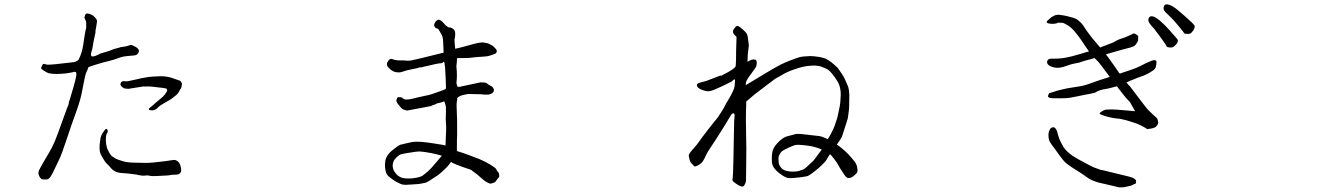

<svg xmlns="http://www.w3.org/2000/svg" viewBox="-20 -814 6040 871"><path d="M486.3 -106.4Q486.3 -106.4 505.9 -93.8Q511.7 -90.8 534.7 -83.5Q557.6 -76.2 587.4 -76.2Q617.2 -76.2 633.8 -75.2Q650.4 -74.2 678.7 -77.1Q707 -80.1 730.5 -83Q753.9 -85.9 763.7 -87.9Q773.4 -89.8 781.2 -85.4Q789.1 -81.1 792.5 -75.7Q795.9 -70.3 798.8 -61.5Q811.5 -20.5 774.4 -21.5Q761.7 -21.5 757.8 -20.5Q741.2 -17.6 731.4 -17.6Q722.7 -17.6 693.4 -15.6Q669.9 -14.6 663.1 -15.6Q651.4 -19.5 639.6 -17.6Q627.9 -15.6 613.3 -19Q598.6 -22.5 585 -23.9Q571.3 -25.4 560.1 -26.9Q548.8 -28.3 531.2 -29.3Q513.7 -30.3 502 -36.6Q490.2 -43 484.4 -50.3Q478.5 -57.6 473.6 -62.5Q468.8 -67.4 462.4 -73.7Q456.1 -80.1 447.8 -94.7Q439.5 -109.4 437.5 -113.3Q435.5 -117.2 433.6 -123Q431.6 -130.9 431.6 -144.5Q431.6 -160.2 434.6 -177.7Q435.5 -190.4 440.4 -201.2Q442.4 -206.1 449.2 -215.8Q456.1 -225.6 458 -227.5Q462.9 -230.5 465.8 -227.5Q468.8 -224.6 468.8 -218.8Q468.8 -213.9 464.8 -208Q461.9 -203.1 460.9 -195.3Q460 -184.6 460 -177.7Q460 -171.9 461.9 -158.2Q465.8 -140.6 467.8 -136.7Q476.6 -117.2 486.3 -106.4ZM737.3 -399.4Q740.2 -408.2 735.4 -411.1Q734.4 -413.1 720.7 -415Q716.8 -416 694.3 -418Q678.7 -419.9 669.9 -420.9Q657.2 -421.9 652.3 -421.9Q635.7 -420.9 630.9 -421.9Q628.9 -420.9 593.8 -416Q563.5 -411.1 563.5 -411.1Q555.7 -411.1 543 -413.1Q542 -413.1 533.2 -419.9Q529.3 -423.8 527.3 -427.7Q525.4 -428.7 527.3 -436.5Q528.3 -440.4 533.2 -444.3Q539.1 -447.3 546.9 -445.3Q555.7 -443.4 590.8 -452.1Q621.1 -460 654.3 -464.8Q670.9 -466.8 698.2 -467.8Q714.8 -468.8 728 -467.3Q741.2 -465.8 755.9 -461.9Q755.9 -461.9 797.9 -447.3Q801.8 -441.4 804.7 -437.5Q805.7 -433.6 804.7 -427.7Q803.7 -418.9 801.8 -415Q800.8 -413.1 789.1 -393.6Q785.2 -386.7 777.3 -380.9Q765.6 -372.1 755.9 -364.3L715.8 -340.8Q710 -336.9 705.1 -334Q702.1 -332 696.3 -326.2Q692.4 -321.3 685.5 -317.4Q679.7 -314.5 673.8 -313.5Q668.9 -312.5 667 -313.5Q665 -313.5 660.2 -314.5Q655.3 -314.5 655.3 -319.3Q655.3 -322.3 666 -330.1Q678.7 -340.8 678.7 -340.8Q680.7 -343.8 706.1 -364.3Q721.7 -377 726.6 -383.8ZM282.2 -318.4Q292 -341.8 292 -343.8Q292 -348.6 292 -349.6Q295.9 -359.4 295.9 -360.4Q302.7 -384.8 314.5 -422.9Q322.3 -451.2 325.2 -465.8Q327.1 -477.5 326.2 -481.4Q325.2 -487.3 323.2 -487.3Q321.3 -488.3 319.3 -488.3H316.4Q315.4 -487.3 305.7 -485.4Q295.9 -483.4 282.2 -481.4Q231.4 -475.6 203.1 -481.4Q193.4 -483.4 174.8 -496.1Q166 -502.9 166 -504.9Q166 -505.9 171.9 -518.6Q174.8 -524.4 177.7 -524.4Q180.7 -524.4 186.5 -522.5Q193.4 -519.5 202.1 -520.5Q210 -521.5 229.5 -522.5Q316.4 -532.2 316.4 -532.2Q334 -537.1 337.9 -545.9Q352.5 -575.2 357.4 -610.4Q366.2 -672.9 371.1 -687.5Q371.1 -688.5 371.1 -710Q371.1 -717.8 367.2 -723.6Q362.3 -735.4 362.3 -736.3Q365.2 -738.3 366.2 -745.1Q366.2 -749 370.1 -751Q373 -752.9 377 -752.9Q382.8 -752.9 395.5 -747.1Q404.3 -743.2 414.1 -731.4Q420.9 -723.6 419.9 -714.8Q418.9 -704.1 416 -689.5Q413.1 -676.8 413.1 -674.8Q414.1 -665 412.1 -662.1Q411.1 -659.2 404.3 -625Q399.4 -593.8 397.5 -587.9Q390.6 -566.4 393.6 -561.5Q396.5 -554.7 413.1 -560.5Q423.8 -565.4 426.8 -566.4Q433.6 -571.3 442.4 -573.2Q448.2 -575.2 459 -578.1Q469.7 -581.1 478.5 -584Q493.2 -590.8 497.1 -591.8Q507.8 -593.8 516.6 -596.7Q530.3 -601.6 537.1 -601.6Q548.8 -602.5 557.6 -605.5Q574.2 -610.4 574.2 -610.4Q578.1 -610.4 588.9 -604.5Q619.1 -590.8 606.4 -572.3Q602.5 -566.4 597.7 -564.5Q592.8 -562.5 578.1 -561.5Q536.1 -558.6 523.4 -552.7Q495.1 -542 473.6 -537.1Q451.2 -532.2 446.3 -530.3Q429.7 -525.4 417 -521.5Q381.8 -510.7 380.9 -508.8Q378.9 -501 371.1 -484.4Q366.2 -474.6 354.5 -411.1Q346.7 -363.3 324.2 -302.7Q304.7 -250 282.2 -181.6Q259.8 -113.3 248 -89.8Q236.3 -66.4 227.5 -46.9Q218.8 -27.3 210 -13.7Q201.2 0 191.4 0Q181.6 0 173.8 0Q166 0 158.2 -14.6Q150.4 -29.3 158.2 -43.9Q166 -58.6 171.9 -69.3Q177.7 -80.1 191.4 -102.5Q205.1 -125 216.8 -147.5Q228.5 -169.9 244.1 -212.9Q271.5 -288.1 282.2 -318.4Z M1984.4 -107.4Q1966.8 -113.3 1938.5 -119.1Q1903.3 -126 1882.8 -127Q1871.1 -127 1835.9 -121.1Q1803.7 -116.2 1796.9 -113.3Q1785.2 -108.4 1771.5 -91.8Q1765.6 -85.9 1762.7 -74.2Q1760.7 -64.5 1761.7 -56.6Q1762.7 -47.9 1767.6 -38.1Q1776.4 -25.4 1782.2 -19.5Q1795.9 -8.8 1806.6 -6.8Q1823.2 -2.9 1849.6 -4.9Q1871.1 -6.8 1887.7 -12.7Q1896.5 -15.6 1910.2 -27.3Q1925.8 -40 1937.5 -52.7Q1964.8 -84 1984.4 -107.4ZM2107.4 -110.4Q2148.4 -94.7 2156.2 -91.8Q2182.6 -80.1 2202.1 -68.4Q2227.5 -52.7 2229.5 -48.8Q2233.4 -40 2243.2 -28.3Q2244.1 -26.4 2245.1 -14.6Q2245.1 -11.7 2237.3 -2.9Q2226.6 12.7 2223.6 13.7Q2219.7 14.6 2208 18.6Q2203.1 20.5 2192.4 14.6Q2179.7 8.8 2170.9 0Q2166 -4.9 2143.6 -23.4Q2117.2 -43 2116.2 -43.9Q2033.2 -71.3 2027.3 -79.1Q2027.3 -80.1 2026.4 -80.1Q2013.7 -62.5 2009.8 -58.6Q1980.5 -28.3 1963.9 -17.6Q1921.9 10.7 1912.1 14.6Q1910.2 15.6 1881.8 20.5Q1872.1 21.5 1840.8 23.4Q1817.4 25.4 1806.6 23.4Q1802.7 23.4 1779.3 11.7Q1768.6 5.9 1749 -8.8Q1737.3 -17.6 1732.4 -28.3Q1728.5 -37.1 1726.6 -56.6Q1725.6 -71.3 1728.5 -87.9Q1731.4 -99.6 1738.3 -109.4Q1746.1 -121.1 1755.9 -128.9Q1794.9 -161.1 1800.8 -158.2Q1805.7 -160.2 1850.6 -169.9Q1879.9 -174.8 1956.1 -162.1Q2000 -155.3 2000 -154.3Q2001 -152.3 2001 -154.3Q2002.9 -190.4 2003.9 -226.6Q2003.9 -234.4 2003.9 -242.2Q2002.9 -253.9 2002 -272.5Q2002 -288.1 2002.9 -301.8Q2002.9 -308.6 2002.9 -315.4Q2002.9 -321.3 2002.9 -326.2Q2002.9 -331.1 2000 -340.8Q1996.1 -355.5 1994.1 -354.5Q1989.3 -350.6 1970.7 -346.7Q1960.9 -344.7 1960.9 -344.7Q1958 -341.8 1955.1 -340.8Q1937.5 -335.9 1936.5 -333L1827.1 -312.5Q1824.2 -312.5 1812.5 -316.4Q1803.7 -319.3 1796.9 -328.1Q1789.1 -336.9 1784.2 -343.8Q1778.3 -350.6 1778.3 -357.4Q1778.3 -362.3 1781.2 -368.2Q1784.2 -375 1791 -373Q1793.9 -373 1796.9 -373Q1798.8 -372.1 1800.8 -372.1Q1805.7 -372.1 1808.6 -367.2Q1810.5 -365.2 1814.5 -364.3Q1817.4 -362.3 1822.3 -362.3Q1833 -362.3 1846.7 -365.2Q1864.3 -369.1 1875 -372.1L1923.8 -382.8Q1936.5 -385.7 1955.1 -392.6Q1970.7 -397.5 1985.4 -403.3Q1999 -408.2 2002 -411.1Q2003.9 -414.1 2002.9 -423.8Q2002 -449.2 2002 -454.1L1999 -508.8Q1997.1 -533.2 1993.2 -534.2Q1992.2 -534.2 1992.2 -533.2Q1984.4 -526.4 1983.4 -527.3Q1970.7 -528.3 1896.5 -509.8Q1890.6 -507.8 1889.6 -507.8Q1885.7 -509.8 1881.8 -507.8Q1876 -504.9 1868.2 -503.9Q1824.2 -495.1 1820.3 -493.2Q1798.8 -485.4 1790 -485.4L1778.3 -486.3Q1772.5 -486.3 1760.7 -492.2Q1748 -500 1740.2 -509.8Q1734.4 -516.6 1735.4 -525.4Q1735.4 -529.3 1740.2 -536.1Q1744.1 -543 1748 -544.9Q1750 -546.9 1755.9 -546.9Q1760.7 -545.9 1768.6 -543Q1781.2 -540 1790 -540Q1808.6 -540 1809.6 -540Q1831.1 -537.1 1846.7 -540Q1888.7 -549.8 1893.6 -550.8Q1943.4 -563.5 1992.2 -575.2V-583L1990.2 -627Q1989.3 -648.4 1981.4 -660.2Q1973.6 -672.9 1971.7 -676.8Q1967.8 -685.5 1959 -685.5Q1957 -685.5 1952.1 -692.4Q1950.2 -695.3 1949.2 -699.2Q1949.2 -706.1 1955.1 -714.8Q1960.9 -722.7 1968.8 -724.6Q1972.7 -725.6 1978.5 -721.7Q1983.4 -718.8 1987.3 -714.8Q1993.2 -709 1997.1 -704.1Q2001 -699.2 2003.9 -697.3Q2005.9 -696.3 2008.8 -694.3Q2009.8 -693.4 2012.7 -690.4Q2014.6 -689.5 2019.5 -689.5Q2023.4 -689.5 2027.3 -687.5Q2032.2 -686.5 2038.1 -680.7Q2043.9 -674.8 2044.9 -665Q2044.9 -660.2 2044.9 -655.3Q2044.9 -651.4 2043.9 -644.5Q2043 -640.6 2042 -635.7Q2042 -632.8 2042 -627Q2043.9 -606.4 2044.9 -592.8Q2069.3 -597.7 2106.4 -608.4Q2126 -614.3 2134.8 -616.2Q2149.4 -619.1 2153.3 -620.1Q2168.9 -622.1 2174.8 -621.1Q2191.4 -618.2 2194.3 -617.2Q2203.1 -613.3 2214.8 -606.4Q2220.7 -601.6 2229.5 -591.8Q2234.4 -585.9 2233.4 -579.1Q2232.4 -574.2 2226.6 -570.3Q2219.7 -567.4 2205.1 -562.5Q2191.4 -557.6 2167 -556.6Q2142.6 -555.7 2129.9 -553.7Q2107.4 -550.8 2096.7 -550.8Q2053.7 -550.8 2052.7 -549.8Q2052.7 -549.8 2052.7 -545.9Q2053.7 -542 2052.7 -537.1Q2052.7 -532.2 2051.8 -526.4Q2050.8 -521.5 2050.8 -517.6Q2049.8 -513.7 2050.8 -508.8Q2054.7 -469.7 2050.8 -440.4Q2049.8 -436.5 2053.7 -424.8Q2055.7 -418.9 2063.5 -419.9Q2067.4 -420.9 2069.3 -420.9Q2073.2 -421.9 2077.1 -422.9L2100.6 -427.7L2159.2 -440.4Q2181.6 -440.4 2186.5 -437.5Q2196.3 -428.7 2209 -422.9Q2213.9 -420.9 2215.8 -417Q2220.7 -409.2 2220.7 -407.2Q2220.7 -395.5 2211.9 -390.6Q2202.1 -384.8 2192.4 -384.8Q2168 -384.8 2168 -385.7Q2167 -386.7 2141.6 -386.7L2108.4 -387.7Q2100.6 -387.7 2088.9 -384.8Q2062.5 -379.9 2054.7 -369.1Q2052.7 -365.2 2053.7 -365.2Q2055.7 -362.3 2053.7 -360.4Q2052.7 -358.4 2051.8 -348.6Q2050.8 -335.9 2051.8 -320.3L2052.7 -291Q2053.7 -288.1 2053.7 -247.1Q2053.7 -214.8 2053.7 -195.3Q2052.7 -188.5 2052.7 -150.4Q2052.7 -139.6 2052.7 -128.9Q2081.1 -120.1 2107.4 -110.4Z M3371.1 -533.2Q3372.1 -564.5 3372.1 -565.4L3377 -607.4V-608.4Q3376 -615.2 3374 -633.8Q3372.1 -652.3 3368.2 -660.2Q3365.2 -666 3351.6 -678.7Q3337.9 -691.4 3330.1 -695.3Q3322.3 -699.2 3315.4 -690.4Q3297.9 -671.9 3310.5 -657.2L3321.3 -646.5L3319.3 -580.1Q3319.3 -533.2 3318.4 -532.2Q3318.4 -512.7 3315.4 -509.8Q3303.7 -498 3280.3 -485.4Q3238.3 -461.9 3252 -472.7Q3252 -472.7 3185.5 -447.3Q3176.8 -444.3 3153.3 -438.5Q3140.6 -434.6 3141.6 -426.8Q3142.6 -415 3163.6 -406.7Q3184.6 -398.4 3198.7 -400.4Q3212.9 -402.3 3254.9 -422.4Q3296.9 -442.4 3297.9 -443.4Q3298.8 -444.3 3304.7 -449.2Q3309.6 -454.1 3312.5 -454.1Q3314.5 -454.1 3314.5 -449.2Q3314.5 -442.4 3312.5 -423.8Q3310.5 -406.2 3288.1 -368.2Q3271.5 -341.8 3266.6 -330.1Q3261.7 -320.3 3256.3 -312.5Q3251 -304.7 3244.1 -293.5Q3237.3 -282.2 3228.5 -271.5Q3222.7 -265.6 3192.4 -226.6Q3162.1 -187.5 3152.3 -172.9Q3142.6 -158.2 3123 -136.7Q3103.5 -115.2 3104.5 -107.4Q3105.5 -99.6 3108.4 -88.9Q3111.3 -78.1 3119.1 -70.3Q3127 -62.5 3129.9 -59.6Q3132.8 -56.6 3147.5 -64.5Q3162.1 -72.3 3168.9 -83Q3175.8 -93.8 3182.6 -109.4Q3189.5 -125 3203.1 -144.5Q3216.8 -164.1 3248 -213.4Q3279.3 -262.7 3287.1 -277.3Q3296.9 -295.9 3302.7 -298.8Q3312.5 -303.7 3312.5 -290L3310.5 -263.7Q3310.5 -252.9 3310.1 -240.7Q3309.6 -228.5 3309.1 -194.8Q3308.6 -161.1 3307.1 -87.4Q3305.7 -13.7 3302.7 2Q3301.8 9.8 3332 27.3Q3342.8 33.2 3348.6 32.2Q3354.5 31.2 3358.4 23.4Q3364.3 12.7 3364.3 4.9L3365.2 -79.1Q3366.2 -164.1 3365.2 -167Q3362.3 -281.2 3365.2 -341.8Q3365.2 -347.7 3365.2 -353.5Q3403.3 -386.7 3428.7 -405.3Q3494.1 -455.1 3497.1 -457Q3526.4 -472.7 3535.2 -478.5Q3558.6 -492.2 3606.4 -506.8Q3623 -511.7 3642.6 -514.6Q3661.1 -516.6 3677.7 -516.6Q3696.3 -515.6 3708 -510.7Q3728.5 -502 3731.4 -501Q3738.3 -497.1 3746.1 -489.3Q3754.9 -480.5 3766.6 -463.9Q3779.3 -445.3 3783.2 -437.5Q3789.1 -424.8 3791 -415Q3794.9 -395.5 3793.9 -382.8Q3793 -370.1 3792 -350.6Q3791 -336.9 3786.1 -315.4Q3781.2 -290 3778.3 -279.3Q3765.6 -238.3 3758.8 -225.6Q3750 -207 3735.4 -182.6Q3726.6 -186.5 3717.8 -190.4Q3702.1 -197.3 3683.6 -198.2Q3600.6 -209 3590.8 -206.1Q3546.9 -194.3 3545.9 -194.3Q3527.3 -186.5 3506.8 -165Q3497.1 -154.3 3491.2 -144.5Q3485.4 -134.8 3483.4 -122.1Q3480.5 -108.4 3481.4 -89.8Q3481.4 -70.3 3486.3 -61.5Q3490.2 -51.8 3501 -41Q3509.8 -31.2 3527.3 -19.5Q3543.9 -8.8 3551.8 -6.8Q3557.6 -4.9 3581.1 -6.8Q3597.7 -7.8 3617.2 -10.7Q3639.6 -13.7 3644.5 -15.6Q3664.1 -26.4 3690.4 -48.8Q3725.6 -80.1 3730.5 -90.8Q3735.4 -100.6 3745.1 -114.3Q3746.1 -114.3 3747.1 -113.3Q3753.9 -106.4 3766.1 -90.3Q3778.3 -74.2 3783.7 -63.5Q3789.1 -52.7 3801.8 -34.2Q3811.5 -18.6 3815.4 -14.6Q3822.3 -6.8 3827.1 -6.8Q3835.9 -5.9 3841.8 -8.8Q3845.7 -9.8 3859.4 -21.5Q3866.2 -28.3 3868.2 -31.2Q3871.1 -37.1 3870.1 -44.9Q3868.2 -60.5 3864.3 -69.3Q3860.4 -78.1 3845.7 -94.7Q3829.1 -115.2 3813.5 -128.9Q3793.9 -146.5 3776.4 -158.2Q3794.9 -184.6 3797.9 -190.4Q3798.8 -193.4 3801.8 -201.2Q3825.2 -272.5 3826.2 -278.3Q3832 -318.4 3832 -325.2Q3833 -367.2 3833 -383.8Q3832 -407.2 3827.1 -421.9Q3826.2 -423.8 3813.5 -453.1Q3809.6 -462.9 3798.8 -479.5Q3786.1 -498 3780.3 -505.9Q3766.6 -519.5 3752.9 -530.3Q3736.3 -543 3725.6 -547.9Q3712.9 -552.7 3696.3 -555.7Q3669.9 -559.6 3656.2 -559.6Q3618.2 -558.6 3603.5 -553.7Q3556.6 -538.1 3520.5 -520.5Q3500 -510.7 3419.9 -461.9Q3379.9 -437.5 3363.3 -427.7Q3363.3 -428.7 3363.3 -429.7Q3362.3 -441.4 3371.1 -455.6Q3379.9 -469.7 3382.8 -472.7Q3385.7 -476.6 3388.7 -480.5Q3390.6 -482.4 3392.6 -486.3Q3396.5 -492.2 3403.3 -501Q3409.2 -508.8 3410.6 -513.2Q3412.1 -517.6 3413.1 -525.4Q3413.1 -533.2 3412.1 -536.6Q3411.1 -540 3408.2 -543Q3408.2 -543 3402.3 -543.9Q3398.4 -544.9 3394.5 -543.9Q3387.7 -543 3384.8 -541Q3372.1 -535.2 3371.1 -533.2ZM3617.2 -156.2Q3641.6 -154.3 3667 -149.4Q3694.3 -142.6 3708 -135.7Q3670.9 -85.9 3670.9 -85.9Q3667 -82 3642.6 -59.6Q3629.9 -46.9 3623 -44.9Q3604.5 -37.1 3589.8 -36.1Q3567.4 -34.2 3551.8 -38.1Q3535.2 -41 3526.4 -49.8Q3519.5 -56.6 3513.7 -69.3Q3512.7 -70.3 3511.7 -89.8Q3510.7 -101.6 3514.6 -109.4Q3520.5 -123 3530.3 -129.9Q3535.2 -133.8 3562.5 -146.5Q3583 -155.3 3588.9 -156.2Q3597.7 -158.2 3617.2 -156.2Z M4887.7 -571.3Q4889.6 -572.3 4940.4 -586.9L5029.3 -621.1Q5049.8 -633.8 5066.4 -638.7Q5085.9 -644.5 5101.6 -652.3Q5115.2 -659.2 5122.1 -662.1Q5125 -663.1 5129.9 -660.2Q5137.7 -656.2 5141.6 -652.3Q5143.6 -650.4 5143.6 -645.5Q5143.6 -636.7 5142.6 -629.9Q5141.6 -625 5135.3 -616.2Q5128.9 -607.4 5126 -605.5Q5123 -603.5 5108.4 -598.6Q5090.8 -594.7 5074.7 -589.8Q5058.6 -585 5033.2 -578.1Q5007.8 -571.3 4980 -561.5Q4952.1 -551.8 4925.8 -544.9Q4892.6 -537.1 4877 -530.3Q4871.1 -529.3 4852.5 -525.4Q4834 -521.5 4817.9 -515.1Q4801.8 -508.8 4785.6 -506.8Q4769.5 -504.9 4753.9 -510.3Q4738.3 -515.6 4733.4 -522.5Q4728.5 -529.3 4730.5 -536.1Q4732.4 -543 4737.8 -545.4Q4743.2 -547.9 4749.5 -547.9Q4755.9 -547.9 4762.7 -547.9Q4769.5 -547.9 4778.3 -548.3Q4787.1 -548.8 4798.8 -549.8Q4814.5 -551.8 4842.8 -558.6Q4845.7 -559.6 4887.7 -571.3ZM4821.3 -127Q4833 -116.2 4846.7 -106.4Q4855.5 -100.6 4873 -90.8L4907.2 -72.3Q4932.6 -58.6 4939.5 -55.7Q4973.6 -43.9 4974.6 -43H4975.6H4976.6Q4988.3 -41 5013.7 -34.2L5098.6 -13.7Q5113.3 -9.8 5118.2 -7.8Q5128.9 -2 5130.9 1Q5134.8 4.9 5133.8 11.7Q5132.8 19.5 5130.4 19.5Q5127.9 19.5 5115.2 26.4Q5109.4 29.3 5097.7 31.2Q5084 34.2 5080.1 35.2Q5079.1 35.2 5061.5 36.1Q5058.6 37.1 5037.1 31.2Q5028.3 29.3 5000 22.5Q4966.8 14.6 4961.9 13.7Q4928.7 3.9 4911.1 -9.8Q4891.6 -24.4 4864.3 -41Q4833 -60.5 4819.3 -71.3Q4807.6 -80.1 4786.1 -109.4Q4767.6 -135.7 4764.6 -139.6Q4764.6 -139.6 4752 -156.2Q4746.1 -164.1 4742.2 -170.9Q4736.3 -181.6 4736.3 -203.1Q4736.3 -214.8 4743.2 -227.5Q4746.1 -234.4 4754.9 -236.3Q4760.7 -238.3 4765.6 -233.4Q4770.5 -230.5 4774.4 -220.7Q4775.4 -217.8 4780.3 -200.2Q4784.2 -186.5 4786.1 -182.6Q4786.1 -181.6 4793.9 -166Q4803.7 -147.5 4804.7 -146.5Q4812.5 -134.8 4821.3 -127ZM5127.9 -309.6Q5128.9 -309.6 5129.9 -308.6L5105.5 -351.6L5104.5 -352.5L5103.5 -353.5Q5085.9 -371.1 5072.3 -389.6L5050.8 -417L5049.8 -418.9L5046.9 -422.9L5042 -420.9H5040Q5032.2 -418.9 5029.3 -418Q5008.8 -412.1 4984.4 -408.2Q4963.9 -404.3 4949.2 -394.5Q4946.3 -392.6 4938.5 -391.6Q4924.8 -387.7 4905.3 -384.8Q4885.7 -380.9 4867.2 -377Q4849.6 -373 4831.1 -370.1Q4816.4 -368.2 4793.9 -368.2H4758.8Q4743.2 -368.2 4738.3 -372.1L4734.4 -375Q4734.4 -384.8 4740.2 -391.6L4760.7 -397.5Q4773.4 -402.3 4786.1 -405.3Q4798.8 -408.2 4820.3 -413.1Q4841.8 -417 4850.6 -418Q4861.3 -419.9 4875 -421.9Q4890.6 -423.8 4912.1 -430.7Q4932.6 -437.5 4945.3 -442.4Q4968.8 -450.2 4970.7 -451.2Q4972.7 -451.2 5001 -460.9L5004.9 -461.9L5014.6 -465.8L5007.8 -473.6L5005.9 -476.6L4970.7 -523.4Q4963.9 -532.2 4962.9 -533.2Q4950.2 -544.9 4932.6 -565.4Q4915 -586.9 4906.2 -600.6Q4899.4 -609.4 4894.5 -618.2Q4851.6 -683.6 4822.3 -700.2Q4807.6 -708 4805.7 -709Q4796.9 -711.9 4792 -710.9Q4789.1 -710.9 4786.1 -710.9Q4779.3 -711.9 4778.3 -710.9Q4773.4 -707 4761.7 -706.1Q4756.8 -705.1 4740.2 -707Q4731.4 -708 4728.5 -712.9Q4727.5 -715.8 4728.5 -716.8Q4730.5 -719.7 4741.2 -728.5Q4750 -737.3 4753.9 -738.3Q4763.7 -744.1 4766.6 -745.1Q4775.4 -747.1 4783.2 -747.1Q4787.1 -747.1 4804.7 -744.1Q4825.2 -740.2 4830.1 -738.3Q4837.9 -736.3 4848.6 -733.4Q4859.4 -729.5 4863.3 -727.5Q4882.8 -713.9 4892.6 -700.2L4910.2 -673.8Q4929.7 -645.5 4960 -611.3Q4987.3 -582 5007.3 -553.7Q5027.3 -525.4 5036.1 -513.7L5054.7 -486.3L5055.7 -484.4L5059.6 -480.5L5064.5 -481.4L5066.4 -482.4Q5100.6 -494.1 5110.4 -497.1Q5137.7 -505.9 5159.2 -517.6Q5179.7 -528.3 5187.5 -531.2Q5195.3 -535.2 5206.1 -539.1Q5214.8 -542 5219.7 -541Q5223.6 -540 5225.6 -537.1Q5227.5 -533.2 5225.6 -521.5Q5223.6 -507.8 5219.7 -502.9Q5216.8 -498 5209 -493.2Q5200.2 -488.3 5190.4 -481.4Q5179.7 -475.6 5169.9 -471.7Q5159.2 -467.8 5142.6 -461.9Q5107.4 -447.3 5105.5 -447.3Q5103.5 -446.3 5102.5 -445.3L5099.6 -444.3L5089.8 -439.5L5096.7 -432.6L5098.6 -429.7L5106.4 -421.9L5139.6 -377.9Q5158.2 -353.5 5158.2 -353.5Q5171.9 -335.9 5181.6 -323.2Q5188.5 -314.5 5213.9 -291Q5229.5 -278.3 5230.5 -274.4Q5231.4 -271.5 5232.4 -267.6Q5234.4 -258.8 5234.4 -255.9Q5232.4 -249 5227.5 -243.2Q5222.7 -237.3 5217.8 -235.4Q5211.9 -232.4 5200.2 -230.5Q5195.3 -229.5 5191.4 -229.5Q5187.5 -228.5 5185.5 -228.5Q5183.6 -228.5 5183.6 -228.5Q5180.7 -231.4 5168 -238.3Q5156.2 -245.1 5146.5 -249Q5136.7 -253.9 5131.8 -254.9Q5124 -257.8 5111.3 -261.7Q5098.6 -265.6 5088.9 -268.6L5072.3 -272.5Q5063.5 -275.4 5046.9 -276.4Q5035.2 -277.3 5012.7 -282.2Q5002 -284.2 4983.4 -291Q4971.7 -294.9 4969.7 -296.9Q4966.8 -300.8 4972.7 -304.7Q4984.4 -313.5 4995.1 -316.4Q5003.9 -317.4 5026.4 -317.4Q5040 -317.4 5072.3 -314.5Q5103.5 -311.5 5107.4 -311.5ZM5321.3 -702.1Q5302.7 -725.6 5288.1 -738.3Q5275.4 -750 5268.1 -757.8Q5260.7 -765.6 5258.8 -771.5Q5257.8 -778.3 5259.8 -785.2Q5261.7 -790 5266.6 -793Q5271.5 -794.9 5278.3 -793.9Q5287.1 -792 5297.9 -786.1Q5310.5 -778.3 5320.3 -770.5Q5335 -758.8 5353.5 -742.2Q5397.5 -703.1 5398.9 -698.2Q5400.4 -693.4 5398.9 -687.5Q5397.5 -681.6 5391.6 -673.8Q5385.7 -666 5380.9 -662.6Q5376 -659.2 5366.2 -660.2Q5352.5 -660.2 5352.5 -663.1Q5352.5 -665 5321.3 -702.1ZM5245.1 -644.5Q5219.7 -678.7 5215.8 -683.6Q5203.1 -696.3 5197.3 -705.1Q5191.4 -712.9 5189.5 -719.7Q5188.5 -725.6 5191.4 -732.4Q5193.4 -737.3 5198.2 -739.3Q5204.1 -741.2 5210.9 -739.3Q5218.8 -737.3 5228.5 -730.5Q5241.2 -721.7 5250 -712.9Q5264.6 -700.2 5281.2 -681.6Q5320.3 -638.7 5322.3 -633.8Q5324.2 -628.9 5322.3 -623Q5320.3 -617.2 5313.5 -610.4Q5306.6 -603.5 5301.8 -600.6Q5296.9 -597.7 5285.6 -598.6Q5274.4 -599.6 5272.5 -603.5Q5269.5 -611.3 5245.1 -644.5ZM5102.5 -426.8V-425.8Z"/></svg>

Font: ToneOZ-YinPZ-Tsuipita-TC
Style: Regular
Weight: 400
Designer: ÂÆ£ÂøóÂáåJeffrey Xuan(jeffreyx@gmail.com, ToneOZ.com) ÈòøÂù§(cjkFonts)
Foundry: ToneOZ
Version: Version 0.24071